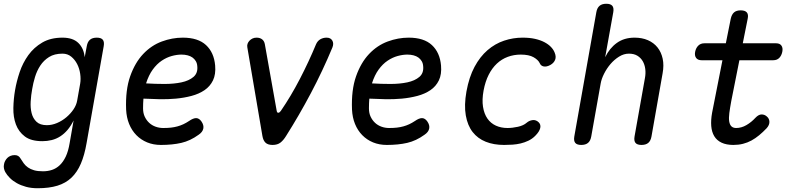

<svg xmlns="http://www.w3.org/2000/svg" viewBox="-30 -760 4250 1020"><path d="M361 -120Q346 -90 328.5 -69.5Q311 -49 290 -35.5Q269 -22 245 -16Q221 -10 195 -10Q135 -10 102 -35Q69 -60 54.5 -99Q40 -138 41 -186.5Q42 -235 50 -281Q58 -328 74.5 -377Q91 -426 120.5 -467Q150 -508 194.5 -534Q239 -560 302 -560Q357 -560 386 -532Q415 -504 420 -456L431 -515Q435 -538 448 -549Q461 -560 484 -560Q507 -560 516 -549Q525 -538 521 -515L430 0Q419 64 399.5 109.5Q380 155 349.5 184Q319 213 275 226.5Q231 240 170 240Q136 240 108.5 232.5Q81 225 59.5 213Q38 201 22.5 185.5Q7 170 -2 154Q-7 145 -9 134.5Q-11 124 -9 115Q-8 105 -3 95.5Q2 86 9 79Q16 72 26 68Q36 64 48 64Q59 64 66.5 68.5Q74 73 79 82Q87 95 96 107.5Q105 120 118.5 129.5Q132 139 151 144.5Q170 150 198 150Q224 150 246.5 142.5Q269 135 287.5 117.5Q306 100 319.5 71.5Q333 43 340 0ZM219 -95Q246 -95 273 -106.5Q300 -118 322.5 -137Q345 -156 360.5 -179Q376 -202 380 -226L396 -316Q400 -340 396 -368Q392 -396 380 -419.5Q368 -443 348.5 -459Q329 -475 302 -475Q259 -475 230.5 -457Q202 -439 184 -411.5Q166 -384 156 -351Q146 -318 141 -287Q135 -255 133 -221Q131 -187 138 -159Q145 -131 164 -113Q183 -95 219 -95Z M1040 -115Q1054 -95 1050 -76.5Q1046 -58 1025 -44Q981 -12 933.5 -1Q886 10 825 10Q785 10 752 -3.5Q719 -17 694.5 -42Q670 -67 656 -101.5Q642 -136 640 -178Q636 -282 661.5 -354.5Q687 -427 730.5 -473Q774 -519 829.5 -539.5Q885 -560 941 -560Q1022 -560 1064.5 -520.5Q1107 -481 1113 -412Q1117 -365 1101.5 -333Q1086 -301 1056.5 -281Q1027 -261 987.5 -250.5Q948 -240 904.5 -236Q861 -232 816.5 -233Q772 -234 732 -236Q731 -224 730.5 -211Q730 -198 730 -184Q730 -159 739 -140Q748 -121 762.5 -107.5Q777 -94 796.5 -87Q816 -80 837 -80Q860 -80 878 -82Q896 -84 912.5 -88.5Q929 -93 944 -100Q959 -107 974 -117Q997 -133 1012.5 -132.5Q1028 -132 1040 -115ZM746 -317Q794 -314 844 -314Q894 -314 934 -322.5Q974 -331 998 -351.5Q1022 -372 1018 -409Q1017 -424 1010 -435.5Q1003 -447 992.5 -454.5Q982 -462 967 -466Q952 -470 934 -470Q910 -470 882.5 -462.5Q855 -455 829 -437.5Q803 -420 781.5 -390.5Q760 -361 746 -317Z M1364 -38 1284 -508Q1282 -518 1285 -527Q1288 -536 1295 -543.5Q1302 -551 1311.5 -555.5Q1321 -560 1333 -560Q1351 -560 1362.5 -551Q1374 -542 1377 -525L1440 -171Q1442 -160 1449 -161Q1456 -162 1462 -171Q1515 -248 1563 -340.5Q1611 -433 1649 -525Q1657 -543 1672 -551.5Q1687 -560 1705 -560Q1717 -560 1724.5 -555.5Q1732 -551 1736 -543.5Q1740 -536 1740 -527Q1740 -518 1736 -508Q1684 -383 1621.5 -265Q1559 -147 1490 -38Q1476 -15 1460 -2.5Q1444 10 1418 10Q1393 10 1380.5 -2Q1368 -14 1364 -38Z M2240 -115Q2254 -95 2250 -76.5Q2246 -58 2225 -44Q2181 -12 2133.5 -1Q2086 10 2025 10Q1985 10 1952 -3.5Q1919 -17 1894.5 -42Q1870 -67 1856 -101.5Q1842 -136 1840 -178Q1836 -282 1861.5 -354.5Q1887 -427 1930.5 -473Q1974 -519 2029.5 -539.5Q2085 -560 2141 -560Q2222 -560 2264.5 -520.5Q2307 -481 2313 -412Q2317 -365 2301.5 -333Q2286 -301 2256.5 -281Q2227 -261 2187.5 -250.5Q2148 -240 2104.5 -236Q2061 -232 2016.5 -233Q1972 -234 1932 -236Q1931 -224 1930.5 -211Q1930 -198 1930 -184Q1930 -159 1939 -140Q1948 -121 1962.5 -107.5Q1977 -94 1996.5 -87Q2016 -80 2037 -80Q2060 -80 2078 -82Q2096 -84 2112.5 -88.5Q2129 -93 2144 -100Q2159 -107 2174 -117Q2197 -133 2212.5 -132.5Q2228 -132 2240 -115ZM1946 -317Q1994 -314 2044 -314Q2094 -314 2134 -322.5Q2174 -331 2198 -351.5Q2222 -372 2218 -409Q2217 -424 2210 -435.5Q2203 -447 2192.5 -454.5Q2182 -462 2167 -466Q2152 -470 2134 -470Q2110 -470 2082.5 -462.5Q2055 -455 2029 -437.5Q2003 -420 1981.5 -390.5Q1960 -361 1946 -317Z M2448 -274Q2462 -351 2491 -405Q2520 -459 2560 -493.5Q2600 -528 2648 -544Q2696 -560 2746 -560Q2784 -560 2812.5 -553.5Q2841 -547 2862 -536Q2883 -525 2896.5 -511Q2910 -497 2916 -482Q2926 -459 2919 -442Q2912 -425 2894 -415Q2874 -404 2858.5 -407Q2843 -410 2837 -425Q2829 -442 2804.5 -456Q2780 -470 2736 -470Q2700 -470 2667.5 -458Q2635 -446 2609.5 -422Q2584 -398 2566 -362.5Q2548 -327 2539 -279Q2530 -230 2536 -192.5Q2542 -155 2559.5 -130Q2577 -105 2604.5 -92.5Q2632 -80 2666 -80Q2692 -80 2721.5 -86.5Q2751 -93 2768 -108Q2782 -120 2800 -122Q2818 -124 2832 -110Q2838 -104 2840 -96.5Q2842 -89 2840 -80Q2838 -71 2831.5 -60.5Q2825 -50 2813 -38Q2797 -22 2777 -12.5Q2757 -3 2736 2Q2715 7 2692.5 8.5Q2670 10 2648 10Q2593 10 2550.5 -7Q2508 -24 2481 -58.5Q2454 -93 2444.5 -147Q2435 -201 2448 -274Z M3161 -316 3111 -35Q3107 -12 3094 -1Q3081 10 3058 10Q3035 10 3026 -1Q3017 -12 3021 -35L3138 -695Q3142 -718 3155 -729Q3168 -740 3191 -740Q3214 -740 3223 -729Q3232 -718 3228 -695L3185 -456Q3208 -504 3247 -532Q3286 -560 3341 -560Q3381 -560 3412 -546.5Q3443 -533 3463 -508Q3483 -483 3490.5 -448Q3498 -413 3490 -370L3431 -35Q3427 -12 3414 -1Q3401 10 3378 10Q3355 10 3346 -1Q3337 -12 3341 -35L3396 -344Q3401 -370 3398 -393.5Q3395 -417 3384.5 -435Q3374 -453 3356 -464Q3338 -475 3311 -475Q3284 -475 3258.5 -459Q3233 -443 3213 -419.5Q3193 -396 3179 -368Q3165 -340 3161 -316Z M4093 -530Q4113 -530 4121.5 -517.5Q4130 -505 4126 -485Q4122 -465 4110 -452.5Q4098 -440 4078 -440H3898L3855 -224Q3848 -186 3844.5 -159Q3841 -132 3844 -114.5Q3847 -97 3856 -88.5Q3865 -80 3881 -80Q3909 -80 3935.5 -95.5Q3962 -111 3983 -134Q4000 -152 4016 -152Q4032 -152 4044 -141Q4057 -130 4057.5 -113Q4058 -96 4043 -79Q4023 -58 4003 -41.5Q3983 -25 3962 -13.5Q3941 -2 3917 4Q3893 10 3866 10Q3829 10 3803.5 -2Q3778 -14 3764.5 -36.5Q3751 -59 3748.5 -90.5Q3746 -122 3753 -161L3808 -440H3697Q3677 -440 3668 -452.5Q3659 -465 3663 -485Q3667 -505 3679.5 -517.5Q3692 -530 3712 -530H3826L3852 -660Q3857 -683 3869.5 -694Q3882 -705 3905 -705Q3928 -705 3937.5 -694Q3947 -683 3942 -660L3916 -530Z"/></svg>

Font: Maple Mono Normal NL
Style: Italic
Weight: 400
Italic angle: -10°
Monospace: yes
Designer: subframe7536
Version: Version 7.000